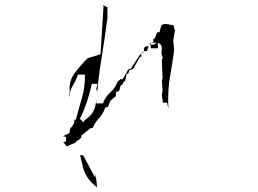

<svg xmlns="http://www.w3.org/2000/svg" viewBox="-20 -748 1040 775"><path d="M281.2 -170.4H284.7V-174.8L299.3 -184.6L308.1 -192.9V-200.7L346.2 -231H348.6H354Q362.3 -252 377.9 -268.6Q396 -288.1 403.3 -310.1L404.3 -313.5L415.5 -316.9L427.7 -345.2H432.6H433.1V-348.1L447.8 -359.9V-376.5L460.9 -380.9L467.3 -403.3L475.6 -407.7L479.5 -418.9L484.9 -420.4L491.2 -450.7H497.6L502 -464.8L517.6 -470.2L545.4 -519H549.8H550.3V-532.2L543.9 -525.9L508.8 -471.7L498 -467.8L475.1 -428.2H465.8L453.6 -417Q445.8 -393.6 424.3 -374Q404.8 -356 397.5 -335.4L396 -330.6H368.2Q375.5 -425.8 389.2 -508.8Q402.8 -591.8 413.6 -675.3V-718.8L394.5 -727.5L397.9 -721.7L385.7 -528.8L334 -513.2Q304.7 -483.9 281.2 -452.6Q260.7 -425.8 260.7 -388.7Q260.7 -384.3 261.2 -378.4Q259.8 -371.6 259.8 -365.7Q259.8 -359.9 261.2 -354.5Q261.2 -357.4 261.2 -360.4Q261.2 -381.8 273.2 -401.1Q285.2 -420.4 293 -441.9L294.4 -446.8H322.8V-439.5Q322.8 -393.6 310.8 -353Q298.8 -312.5 286.1 -264.2L280.8 -266.1V-265.6Q280.8 -247.1 268.6 -235.4Q261.2 -228.5 261.2 -215.8V-211.4L234.4 -198.2L246.6 -195.3V-176.8L234.9 -174.3L241.2 -167.5L249.5 -157.2L279.8 -170.4ZM561 -554.2V-543L559.6 -541.5H572.8L580.1 -561H568.4ZM583.5 -567.9H600.1L612.8 -576.2L616.2 -575.2Q623 -573.7 627.4 -569.3Q633.3 -563 633.3 -551.8Q633.3 -548.3 632.6 -543.7Q631.8 -539.1 631.8 -534.2Q631.8 -525.4 635.3 -519.5L637.2 -516.1L633.3 -506.8L636.2 -431.6L633.3 -423.8L636.2 -382.3L633.3 -364.3Q635.3 -348.6 637.7 -333.5H654.3Q656.7 -321.3 659.7 -310.1Q658.7 -328.6 658.7 -344.7Q658.7 -392.1 665.5 -433.6Q675.3 -489.7 683.1 -545.9L679.2 -584L686 -624.5L680.7 -646L645 -651.9L631.8 -647L623.5 -617.7H618.2H615.2L603.5 -591.3H599.1V-578.6L585.9 -574.2ZM552.7 -534.7H558.1V-540ZM315.4 -121.6H303.2Q309.1 -95.2 315.9 -68.8Q329.1 -23.9 371.6 7.8Q370.6 -19.5 363.8 -45.4V-31.7ZM371.6 -378.9Q371.6 -347.7 363.8 -316.4Q355 -284.2 323.2 -264.2L316.4 -254.4L302.7 -268.1Q319.3 -302.7 330.6 -336.4Q341.8 -370.1 350.6 -409.7H373.5L368.2 -387.7L371.6 -380.9ZM617.7 -553.2H588.4V-575.7H617.7Z"/></svg>

Font: Bakudai
Style: ExtraLight
Weight: 200
Version: Version 1.48